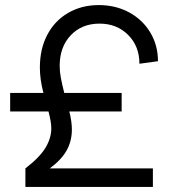

<svg xmlns="http://www.w3.org/2000/svg" viewBox="-20 -736 722 756"><path d="M182 -231Q182 -255 171 -297H20V-370H151Q137 -423 137 -470Q137 -543 166 -598.5Q195 -654 248 -685Q301 -716 369 -716Q435 -716 488 -687.5Q541 -659 571.5 -608.5Q602 -558 602 -495L529 -485Q529 -554 484.5 -598.5Q440 -643 372 -643Q302 -643 258.5 -597Q215 -551 215 -477Q215 -454 219.5 -430Q224 -406 233 -370H459V-297H253Q263 -257 263 -226Q263 -180 242 -143Q221 -106 176 -73H582V0H80V-73Q136 -116 159 -154Q182 -192 182 -231Z"/></svg>

Font: MedMera Sans
Style: Regular
Weight: 400
Designer: Kasper Nordkvist
Foundry: UNCUT.wtf
Version: Version 1.300